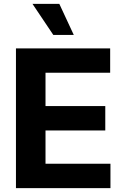

<svg xmlns="http://www.w3.org/2000/svg" viewBox="-20 -979 652 999"><path d="M554.7 0H63V-727.1H553.2V-600.6H216.8V-427.2H527.8V-300.3H216.8V-127H554.7ZM363.8 -797.4H257.3L148.9 -959H288.6Z"/></svg>

Font: My Font
Style: Bold
Weight: 500
Designer: Rasmus Andersson
Foundry: rsms
Version: Version 0.001